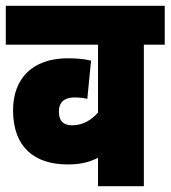

<svg xmlns="http://www.w3.org/2000/svg" viewBox="-20 -642 588 662"><path d="M548 -488V-622H0V-488H318V-254C295 -228 266 -210 229 -210C206 -210 183 -218 183 -258C183 -289 202 -306 236 -306C256 -306 269 -304 281 -301L294 -433C267 -439 245 -441 213 -441C91 -441 25 -370 25 -262C25 -135 98 -75 214 -75C255 -75 287 -82 318 -98V0H476V-488Z"/></svg>

Font: Noto Sans Condensed Black
Style: Italic
Weight: 900
Width: 3
Italic angle: -12°
Designer: Monotype Design Team
Foundry: Monotype Imaging Inc.
Version: Version 2.013